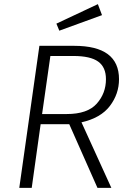

<svg xmlns="http://www.w3.org/2000/svg" viewBox="-20 -906 627 926"><path d="M373 -316 517 0H450L314 -307H176L133 0H73L170 -685H338Q554 -685 554 -524Q554 -453 510 -395Q466 -337 373 -316ZM302 -356Q402 -356 446.5 -406Q491 -456 491 -524Q491 -582 453.5 -609Q416 -636 334 -636H223L183 -356ZM472 -833 266 -758 252 -792 452 -886Z"/></svg>

Font: Fira Sans Light
Style: Italic
Weight: 300
Italic angle: -8°
Designer: bBox Type GmbH & Carrois Corporate GbR & Edenspiekermann AG
Foundry: bBox Type GmbH & Carrois Corporate GbR & Edenspiekermann AG
Version: Version 4.301